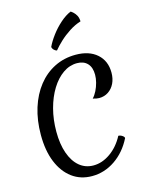

<svg xmlns="http://www.w3.org/2000/svg" viewBox="-158 -1194 1004 1313"><g transform="rotate(-15 343.5 -537.5)"><path d="M570 -195Q584 -195 597.5 -186Q611 -177 611 -168Q566 -78 490.5 -26.5Q415 25 327 25Q246 25 186 -19.5Q126 -64 93 -145Q60 -226 60 -337Q60 -441 87 -527Q114 -613 163.5 -675.5Q213 -738 281 -772Q349 -806 431 -806Q526 -806 581.5 -757Q637 -708 637 -625Q637 -582 621 -549Q605 -516 576.5 -497Q548 -478 511 -478Q503 -478 492 -480Q481 -482 467 -486Q484 -504 497 -530Q510 -556 517.5 -585Q525 -614 525 -640Q525 -692 498.5 -720Q472 -748 425 -748Q372 -748 325.5 -715.5Q279 -683 243.5 -625.5Q208 -568 188 -492.5Q168 -417 168 -331Q168 -243 191 -178Q214 -113 256 -78Q298 -43 355 -43Q417 -43 475 -84Q533 -125 570 -195ZM284 -900Q300 -935 330.5 -976Q361 -1017 399.5 -1051Q438 -1085 475 -1100Q482 -1096 493 -1086Q504 -1076 513 -1060Q522 -1044 523 -1018Q481 -1005 441 -979Q401 -953 369 -923Q337 -893 316 -867Q304 -870 295 -879.5Q286 -889 284 -900Z"/></g></svg>

Font: Merienda
Style: Regular
Weight: 400
Designer: Eduardo Rodriguez Tunni
Foundry: Eduardo Rodriguez Tunni
Version: Version 2.001